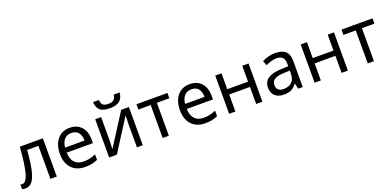

<svg xmlns="http://www.w3.org/2000/svg" viewBox="-2 -1639 5141 2530"><g transform="rotate(-20 2568.5 -374.0)"><path d="M493.2 -536.1H169.9C157.7 -371.1 141.1 -251 120.1 -175.3C98.6 -99.6 69.8 -62 34.2 -62C22.9 -62 13.7 -63.5 6.8 -65.9V0C16.6 4.4 32.2 6.8 53.2 6.8C91.8 6.8 124 -8.8 148.9 -40C173.8 -70.8 193.8 -120.1 209.5 -187C224.6 -253.9 236.8 -345.7 246.1 -462.9H403.8V0H493.2Z M891.1 9.8C926.8 9.8 957.5 7.3 983.4 2C1009.3 -3.4 1037.1 -12.2 1066.9 -24.9V-102.1C1032.2 -87.4 1002.4 -77.6 976.6 -72.8C950.7 -67.4 923.8 -64.9 895 -64.9C787.6 -64.9 727.5 -129.4 724.1 -251H1091.3V-304.2C1091.3 -378.4 1071.3 -437.5 1031.2 -481C991.2 -524.4 937.5 -545.9 870.1 -545.9C797.4 -545.9 739.7 -520.5 697.3 -469.7C654.8 -418.5 633.3 -350.1 633.3 -264.2C633.3 -178.7 656.2 -111.8 702.1 -63.5C747.6 -14.6 810.5 9.8 891.1 9.8ZM869.1 -474.1C951.2 -474.1 997.6 -420.9 999 -320.8H726.1C735.4 -417 785.2 -474.1 869.1 -474.1Z M1461.4 -606C1581.1 -606 1640.6 -652.3 1650.4 -757.8H1567.4C1560.1 -693.8 1530.3 -667 1463.4 -667C1426.8 -667 1400.9 -673.8 1386.2 -687C1371.1 -700.2 1362.3 -724.1 1359.4 -757.8H1277.3C1280.8 -704.1 1296.4 -665.5 1325.2 -641.6C1353.5 -617.7 1398.9 -606 1461.4 -606ZM1227.1 -536.1V0H1335.9L1621.1 -448.2L1618.7 -383.8L1617.2 -315.9V0H1699.2V-536.1H1591.3L1304.2 -86.9L1306.2 -114.3L1310.1 -209V-536.1Z M2240.2 -536.1H1805.2V-461.9H1978V0H2064.9V-461.9H2240.2Z M2574.2 9.8C2609.9 9.8 2640.6 7.3 2666.5 2C2692.4 -3.4 2720.2 -12.2 2750 -24.9V-102.1C2715.3 -87.4 2685.5 -77.6 2659.7 -72.8C2633.8 -67.4 2606.9 -64.9 2578.1 -64.9C2470.7 -64.9 2410.6 -129.4 2407.2 -251H2774.4V-304.2C2774.4 -378.4 2754.4 -437.5 2714.4 -481C2674.3 -524.4 2620.6 -545.9 2553.2 -545.9C2480.5 -545.9 2422.9 -520.5 2380.4 -469.7C2337.9 -418.5 2316.4 -350.1 2316.4 -264.2C2316.4 -178.7 2339.4 -111.8 2385.3 -63.5C2430.7 -14.6 2493.7 9.8 2574.2 9.8ZM2552.2 -474.1C2634.3 -474.1 2680.7 -420.9 2682.1 -320.8H2409.2C2418.5 -417 2468.3 -474.1 2552.2 -474.1Z M2910.2 -536.1V0H2998V-238.8H3289.1V0H3377V-536.1H3289.1V-313H2998V-536.1Z M3942.4 0V-365.2C3942.4 -490.2 3879.9 -544.9 3750.5 -544.9C3688 -544.9 3621.6 -527.8 3567.4 -499L3594.2 -433.1C3638.7 -454.1 3689 -474.1 3745.6 -474.1C3823.2 -474.1 3856.4 -436.5 3856.4 -355V-323.2L3765.6 -319.8C3594.2 -314.5 3508.3 -257.8 3508.3 -148.9C3508.3 -47.9 3571.8 9.8 3677.2 9.8C3717.8 9.8 3751 3.9 3777.8 -8.3C3804.2 -20 3830.6 -42.5 3857.4 -76.2H3861.3L3878.4 0ZM3697.3 -61C3635.3 -61 3599.6 -91.8 3599.6 -147.9C3599.6 -222.2 3653.3 -254.4 3776.4 -258.8L3855.5 -262.2V-213.9C3855.5 -116.2 3795.4 -61 3697.3 -61Z M4108.4 -536.1V0H4196.3V-238.8H4487.3V0H4575.2V-536.1H4487.3V-313H4196.3V-536.1Z M5115.7 -536.1H4680.7V-461.9H4853.5V0H4940.4V-461.9H5115.7Z"/></g></svg>

Font: Noto Reveo Sans
Style: Regular
Weight: 400
Designer: Monotype Design team
Foundry: Monotype Imaging Inc.
Version: Version 1.04